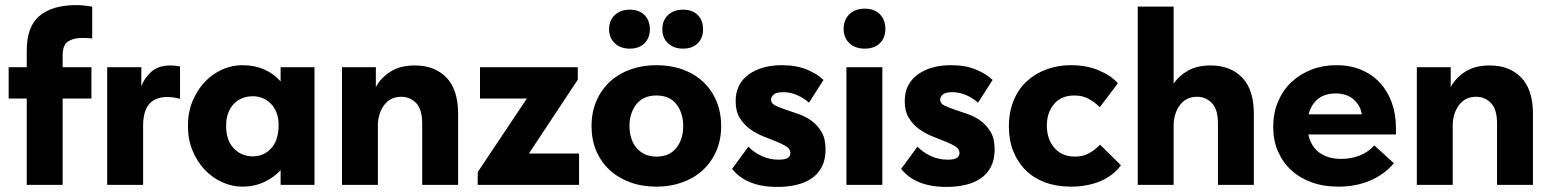

<svg xmlns="http://www.w3.org/2000/svg" viewBox="-20 -726 6088 754"><path d="M14 -462H85V-527Q85 -622 135.5 -664Q186 -706 280 -706Q297 -706 313 -704Q329 -702 342 -700V-575Q334 -576 323 -576.5Q312 -577 304 -577Q269 -577 247.5 -563.5Q226 -550 226 -507V-462H339V-339H226V0H85V-339H14Z M650 -469Q658 -469 667.5 -468Q677 -467 687 -465V-338Q676 -341 663 -343Q650 -345 637 -345Q542 -345 542 -233V0H401V-462H535V-387Q547 -420 574.5 -444.5Q602 -469 650 -469Z M932 7Q891 7 852.5 -10.5Q814 -28 784 -59.5Q754 -91 736 -135Q718 -179 718 -232Q718 -285 736 -328.5Q754 -372 783.5 -403.5Q813 -435 851.5 -452.5Q890 -470 932 -470Q980 -470 1019 -452.5Q1058 -435 1082 -406V-462H1215V0H1082V-58Q1056 -29 1017 -11Q978 7 932 7ZM973 -112Q1016 -112 1044.5 -143Q1073 -174 1074 -230V-242Q1072 -290 1043.5 -319Q1015 -348 972 -348Q952 -348 933 -341Q914 -334 899.5 -319.5Q885 -305 876.5 -283Q868 -261 868 -231Q868 -175 898 -143.5Q928 -112 973 -112Z M1638 -241Q1638 -297 1614 -321.5Q1590 -346 1556 -346Q1514 -346 1490 -315Q1466 -284 1464 -239V0H1323V-462H1456V-384Q1476 -421 1514 -445Q1552 -469 1609 -469Q1687 -469 1733 -421.5Q1779 -374 1779 -279V0H1638V-241Z M1856 -50 2049 -339H1865V-462H2249V-413L2057 -123H2254V0H1856Z M2558 7Q2502 7 2455 -10Q2408 -27 2374 -58.5Q2340 -90 2321.5 -133.5Q2303 -177 2303 -231Q2303 -286 2322.5 -330.5Q2342 -375 2376 -406Q2410 -437 2456.5 -453.5Q2503 -470 2558 -470Q2614 -470 2661 -453Q2708 -436 2741.5 -404.5Q2775 -373 2793.5 -329Q2812 -285 2812 -231Q2812 -176 2792.5 -132Q2773 -88 2739 -57Q2705 -26 2658.5 -9.5Q2612 7 2558 7ZM2558 -111Q2609 -111 2636 -145Q2663 -179 2663 -231Q2663 -282 2636.5 -316.5Q2610 -351 2558 -351Q2506 -351 2479 -316.5Q2452 -282 2452 -231Q2452 -207 2458.5 -185Q2465 -163 2478.5 -146.5Q2492 -130 2512 -120.5Q2532 -111 2558 -111ZM2453 -535Q2417 -535 2394.5 -556Q2372 -577 2372 -611Q2372 -646 2394.5 -667Q2417 -688 2453 -688Q2490 -688 2511 -667Q2532 -646 2532 -611Q2532 -577 2511 -556Q2490 -535 2453 -535ZM2662 -535Q2626 -535 2603.5 -556Q2581 -577 2581 -611Q2581 -646 2603.5 -667Q2626 -688 2662 -688Q2699 -688 2720 -667Q2741 -646 2741 -611Q2741 -577 2720 -556Q2699 -535 2662 -535Z M3033 8Q2970 8 2925.5 -10.5Q2881 -29 2855 -63L2919 -150Q2940 -128 2971 -113.5Q3002 -99 3037 -99Q3064 -99 3074 -106Q3084 -113 3084 -125Q3084 -141 3068 -151Q3052 -161 3028 -170.5Q3004 -180 2976.5 -191Q2949 -202 2925 -219.5Q2901 -237 2885 -263Q2869 -289 2869 -329Q2869 -396 2919.5 -433Q2970 -470 3051 -470Q3108 -470 3149.5 -452.5Q3191 -435 3214 -412L3157 -323Q3135 -342 3109 -353Q3083 -364 3057 -364Q3028 -364 3018 -354.5Q3008 -345 3008 -335Q3008 -320 3024 -312Q3040 -304 3063.5 -296Q3087 -288 3115 -278.5Q3143 -269 3166.5 -252Q3190 -235 3206 -208.5Q3222 -182 3222 -140Q3222 -99 3207.5 -71Q3193 -43 3167.5 -25.5Q3142 -8 3107.5 0Q3073 8 3033 8Z M3304 -462H3445V0H3304ZM3376 -535Q3338 -535 3315.5 -556.5Q3293 -578 3293 -613Q3293 -648 3315.5 -670Q3338 -692 3376 -692Q3414 -692 3435.5 -670Q3457 -648 3457 -613Q3457 -578 3435.5 -556.5Q3414 -535 3376 -535Z M3697 8Q3634 8 3589.5 -10.5Q3545 -29 3519 -63L3583 -150Q3604 -128 3635 -113.5Q3666 -99 3701 -99Q3728 -99 3738 -106Q3748 -113 3748 -125Q3748 -141 3732 -151Q3716 -161 3692 -170.5Q3668 -180 3640.5 -191Q3613 -202 3589 -219.5Q3565 -237 3549 -263Q3533 -289 3533 -329Q3533 -396 3583.5 -433Q3634 -470 3715 -470Q3772 -470 3813.5 -452.5Q3855 -435 3878 -412L3821 -323Q3799 -342 3773 -353Q3747 -364 3721 -364Q3692 -364 3682 -354.5Q3672 -345 3672 -335Q3672 -320 3688 -312Q3704 -304 3727.5 -296Q3751 -288 3779 -278.5Q3807 -269 3830.5 -252Q3854 -235 3870 -208.5Q3886 -182 3886 -140Q3886 -99 3871.5 -71Q3857 -43 3831.5 -25.5Q3806 -8 3771.5 0Q3737 8 3697 8Z M4186 7Q4130 7 4085 -9.5Q4040 -26 4008.5 -57Q3977 -88 3959.5 -131.5Q3942 -175 3942 -229Q3942 -286 3960.5 -331Q3979 -376 4012 -406.5Q4045 -437 4089.5 -453.5Q4134 -470 4186 -470Q4247 -470 4295.5 -449.5Q4344 -429 4370 -399L4299 -305Q4279 -325 4255 -338Q4231 -351 4199 -351Q4147 -351 4119 -317Q4091 -283 4091 -233Q4091 -180 4120.5 -145.5Q4150 -111 4202 -111Q4233 -111 4256.5 -124Q4280 -137 4300 -158L4382 -77Q4351 -35 4300 -14Q4249 7 4186 7Z M4763 -241Q4763 -297 4739 -321.5Q4715 -346 4681 -346Q4639 -346 4615 -315Q4591 -284 4589 -239V0H4448V-700H4589V-397Q4610 -429 4646 -449Q4682 -469 4734 -469Q4812 -469 4858 -421.5Q4904 -374 4904 -279V0H4763V-241Z M5235 7Q5178 7 5131 -10Q5084 -27 5050.5 -58Q5017 -89 4998.5 -132Q4980 -175 4980 -227Q4980 -282 4999 -327Q5018 -372 5051.5 -403.5Q5085 -435 5130 -452.5Q5175 -470 5228 -470Q5283 -470 5326.5 -451.5Q5370 -433 5400 -400Q5430 -367 5446 -322Q5462 -277 5462 -224V-198H5118Q5128 -151 5161.5 -126.5Q5195 -102 5247 -102Q5286 -102 5320 -115.5Q5354 -129 5377 -155L5454 -85Q5417 -41 5361 -17Q5305 7 5235 7ZM5224 -359Q5183 -359 5156 -337.5Q5129 -316 5119 -277H5328Q5323 -311 5296.5 -335Q5270 -359 5224 -359Z M5859 -241Q5859 -297 5835 -321.5Q5811 -346 5777 -346Q5735 -346 5711 -315Q5687 -284 5685 -239V0H5544V-462H5677V-384Q5697 -421 5735 -445Q5773 -469 5830 -469Q5908 -469 5954 -421.5Q6000 -374 6000 -279V0H5859V-241Z"/></svg>

Font: Tilda Sans Extra Bold
Style: Regular
Weight: 800
Designer: ParaType Ltd
Foundry: ParaType Ltd
Version: Version 1.009